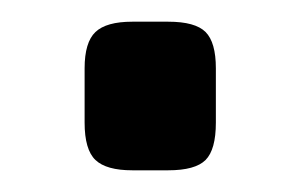

<svg xmlns="http://www.w3.org/2000/svg" viewBox="-20 -157 278 177"><path d="M135 -137Q160 -137 169.5 -127.5Q179 -118 179 -94V-44Q179 -19 169.5 -9.5Q160 0 135 0H102Q78 0 68 -9.5Q58 -19 58 -44V-94Q58 -118 68 -127.5Q78 -137 102 -137Z"/></svg>

Font: Exo 2 SemiBold
Style: Regular
Weight: 600
Designer: Natanael Gama
Foundry: Natanael Gama
Version: Version 2.010